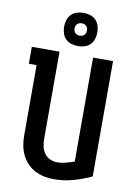

<svg xmlns="http://www.w3.org/2000/svg" viewBox="-105 -1052 809 1127"><g transform="rotate(10 300.0 -488.0)"><path d="M296 8Q267 8 238 2Q209 -4 183 -17.5Q157 -31 136.5 -53Q116 -75 103.5 -101.5Q91 -128 86 -157Q81 -186 81 -215V-634H35V-735H200V-215Q200 -193 204.5 -171Q209 -149 222 -130.5Q235 -112 255.5 -102.5Q276 -93 299 -93Q325 -93 350.5 -100Q376 -107 400 -115V-735H519V-48Q467 -23 410.5 -7.5Q354 8 296 8ZM300 -786Q280 -786 260.5 -792Q241 -798 227 -812Q213 -826 207 -845.5Q201 -865 201 -885Q201 -905 207 -924.5Q213 -944 227 -958Q241 -972 260.5 -978Q280 -984 300 -984Q320 -984 339.5 -978Q359 -972 373 -958Q387 -944 393 -924.5Q399 -905 399 -885Q399 -865 393 -845.5Q387 -826 373 -812Q359 -798 339.5 -792Q320 -786 300 -786ZM300 -848Q307 -848 314.5 -850.5Q322 -853 327 -858Q332 -863 334.5 -870.5Q337 -878 337 -885Q337 -892 334.5 -899.5Q332 -907 327 -912Q322 -917 314.5 -919.5Q307 -922 300 -922Q293 -922 285.5 -919.5Q278 -917 273 -912Q268 -907 265.5 -899.5Q263 -892 263 -885Q263 -878 265.5 -870.5Q268 -863 273 -858Q278 -853 285.5 -850.5Q293 -848 300 -848Z"/></g></svg>

Font: Iosevka Book
Style: Bold
Weight: 700
Designer: Belleve Invis
Foundry: Belleve Invis
Version: Version 28.0.7; ttfautohint (v1.8.3)